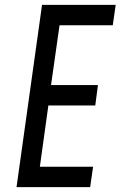

<svg xmlns="http://www.w3.org/2000/svg" viewBox="-20 -770 496 790"><path d="M456 -750H153L48 0H351L363 -84H144L179 -336H372L383 -420H190L225 -666H444Z"/></svg>

Font: Mohave
Style: Italic
Weight: 400
Italic angle: -8°
Designer: Gumpita Rahayu
Foundry: Tokotype
Version: Version 2.002;PS 002.002;hotconv 1.0.88;makeotf.lib2.5.64775